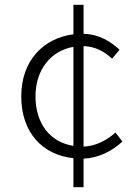

<svg xmlns="http://www.w3.org/2000/svg" viewBox="-20 -743 575 795"><path d="M284 -139C187 -154 127 -232 127 -344C127 -455 191 -533 284 -549ZM458 -194C424 -164 379 -138 326 -136V-552C373 -551 412 -530 444 -500L475 -537C439 -570 393 -601 326 -603V-723H284V-601C165 -586 68 -497 68 -344C68 -192 158 -101 284 -88V32H326V-86C389 -89 443 -117 487 -157Z"/></svg>

Font: Noto Sans Japanese Light
Style: Regular
Weight: 300
Designer: Ryoko NISHIZUKA (kana & ideographs); Paul D. Hunt (Latin, Greek & Cyrillic); Wenlong ZHANG (bopomofo); Sandoll Communica
Foundry: Adobe Systems Incorporated
Version: Version 1.000;PS 1;hotconv 1.0.78;makeotf.lib2.5.61930